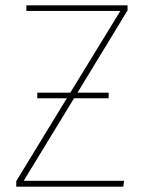

<svg xmlns="http://www.w3.org/2000/svg" viewBox="-20 -701 549 721"><path d="M459 -662 271 -353H388V-332H258L69 -22H446L443 0H41V-21L231 -332H120V-353H244L432 -660H79V-681H459Z"/></svg>

Font: Fira Sans Thin
Style: Regular
Weight: 100
Designer: bBox Type GmbH & Carrois Corporate GbR & Edenspiekermann AG
Foundry: bBox Type GmbH & Carrois Corporate GbR & Edenspiekermann AG
Version: Version 4.301